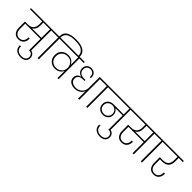

<svg xmlns="http://www.w3.org/2000/svg" viewBox="260 -2667 4632 4632"><g transform="rotate(45 2576.0 -350.5)"><path d="M425 -600Q425 -532 398.5 -484Q372 -436 327 -412H654V-705H425ZM-32 -705V-740H846V-705H694V0H654V-378H134V-204Q134 -123 171 -75Q208 -27 280 -27Q347 -27 386 -71.5Q425 -116 425 -189V-201H464Q465 -196 465 -188Q465 -98 415 -44.5Q365 9 280 9Q190 9 142 -49.5Q94 -108 94 -206V-410H198Q286 -410 336 -461Q386 -512 386 -600V-705Z M625 277Q529 277 468.5 227Q408 177 412 80H449Q445 161 494.5 202Q544 243 624 243Q693 243 733.5 210.5Q774 178 774 119Q774 77 746 45Q718 13 672 13H654V-21H672Q736 -21 773 20Q810 61 810 120Q810 193 760.5 235Q711 277 625 277Z M974 -705V0H933V-705H782V-740H933V-741Q933 -809 959 -857Q985 -905 1034 -930.5Q1083 -956 1142.5 -967Q1202 -978 1279 -978Q1354 -978 1415.5 -965.5Q1477 -953 1525.5 -926Q1574 -899 1601 -853Q1628 -807 1628 -744V-728H1589V-743Q1589 -817 1543.5 -863.5Q1498 -910 1432.5 -926.5Q1367 -943 1279 -943Q1226 -943 1184.5 -938.5Q1143 -934 1102 -920.5Q1061 -907 1033.5 -885Q1006 -863 989.5 -826.5Q973 -790 973 -741V-740H1125V-705Z M1411 -149Q1478 -149 1526 -181Q1574 -213 1593.5 -256Q1613 -299 1613 -345V-346Q1613 -425 1561.5 -485Q1510 -545 1411 -545Q1327 -545 1270 -491.5Q1213 -438 1213 -349Q1213 -256 1268.5 -202.5Q1324 -149 1411 -149ZM1804 -705H1652V0H1613V-246Q1590 -188 1536.5 -151.5Q1483 -115 1404 -115Q1302 -115 1237.5 -178.5Q1173 -242 1173 -350Q1173 -453 1239 -516Q1305 -579 1404 -579Q1483 -579 1536.5 -542.5Q1590 -506 1613 -448V-705H1061V-740H1804Z M2082 -110Q1989 -110 1929.5 -154Q1870 -198 1870 -280Q1870 -342 1907.5 -380.5Q1945 -419 1996 -425V-428Q1940 -439 1902 -480.5Q1864 -522 1864 -591Q1864 -659 1908.5 -704Q1953 -749 2025 -749Q2098 -749 2140.5 -706.5Q2183 -664 2183 -597Q2183 -579 2182 -567H2148Q2149 -581 2149 -594Q2149 -645 2116.5 -679.5Q2084 -714 2026 -714Q1968 -714 1934.5 -678Q1901 -642 1901 -587Q1901 -522 1944.5 -483.5Q1988 -445 2068 -445H2123V-411H2069Q1991 -411 1951 -375.5Q1911 -340 1911 -283Q1911 -215 1961 -180Q2011 -145 2088 -145Q2184 -145 2249 -207Q2314 -269 2314 -367V-740H2506V-705H2355V0H2314V-253Q2286 -187 2224.5 -148.5Q2163 -110 2082 -110Z M2591 0V-705H2440V-740H2783V-705H2632V0Z M3013 -180Q3078 -180 3120.5 -221.5Q3163 -263 3163 -327Q3163 -391 3120.5 -432Q3078 -473 3013 -473Q2945 -473 2902 -432Q2859 -391 2859 -325Q2859 -261 2901.5 -220.5Q2944 -180 3013 -180ZM2719 -705V-740H3553V-705H3402V0H3362V-474H3115Q3151 -453 3174 -414Q3197 -375 3197 -324Q3197 -244 3145 -194.5Q3093 -145 3012 -145Q2927 -145 2874.5 -195Q2822 -245 2822 -325Q2822 -409 2876 -459Q2930 -509 3016 -509H3362V-705Z M3332 277Q3236 277 3175.5 227Q3115 177 3119 80H3156Q3152 161 3201.5 202Q3251 243 3331 243Q3400 243 3440.5 210.5Q3481 178 3481 119Q3481 77 3453 45Q3425 13 3379 13H3361V-21H3379Q3443 -21 3480 20Q3517 61 3517 120Q3517 193 3467.5 235Q3418 277 3332 277Z M3946 -600Q3946 -532 3919.5 -484Q3893 -436 3848 -412H4175V-705H3946ZM3489 -705V-740H4367V-705H4215V0H4175V-378H3655V-204Q3655 -123 3692 -75Q3729 -27 3801 -27Q3868 -27 3907 -71.5Q3946 -116 3946 -189V-201H3985Q3986 -196 3986 -188Q3986 -98 3936 -44.5Q3886 9 3801 9Q3711 9 3663 -49.5Q3615 -108 3615 -206V-410H3719Q3807 -410 3857 -461Q3907 -512 3907 -600V-705Z M4454 0V-705H4303V-740H4646V-705H4495V0Z M4582 -705V-740H5184V-705H5044V-585Q5044 -474 4988 -418Q4932 -362 4826 -362H4748V-203Q4748 -122 4784.5 -74.5Q4821 -27 4893 -27Q4960 -27 4999 -71.5Q5038 -116 5038 -189V-203H5077V-190Q5077 -99 5027.5 -45Q4978 9 4894 9Q4803 9 4755.5 -49Q4708 -107 4708 -206V-396H4816Q4906 -396 4955 -443Q5004 -490 5004 -585V-705Z"/></g></svg>

Font: Poppins ExtraLight
Style: Regular
Weight: 275
Designer: Ninad Kale (Devanagari), Jonny Pinhorn (Latin)
Foundry: Indian Type Foundry
Version: Version 3.200;PS 1.000;hotconv 16.6.54;makeotf.lib2.5.65590